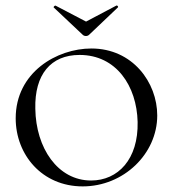

<svg xmlns="http://www.w3.org/2000/svg" viewBox="-20 -653 617 685"><path d="M275 -529C281 -523 292 -523 298 -529L400 -626C404 -629 398 -635 395 -633L287 -576L178 -633C176 -634 169 -628 172 -626ZM275 12C421 12 541 -104 541 -241C541 -359 453 -480 306 -480C183 -480 36 -395 36 -231C36 -101 130 12 275 12ZM305 -9C186 -9 108 -125 106 -265C103 -387 161 -457 264 -457C395 -457 468 -346 471 -218C474 -85 401 -9 305 -9Z"/></svg>

Font: Cormorant SC
Style: Regular
Weight: 400
Designer: Christian Thalmann (Catharsis Fonts)
Version: Version 1.000;PS 001.000;hotconv 1.0.70;makeotf.lib2.5.58329